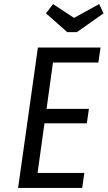

<svg xmlns="http://www.w3.org/2000/svg" viewBox="-20 -920 527 940"><path d="M68.6 0H382.4L392.9 -73.4H163.9L197.7 -316.3H405.1L415.3 -387.1H207.9L239.3 -613.9H461.4L472.3 -687.3H165.6ZM356.6 -762.7 487 -854.7 465.4 -900 342.4 -832.4 239.6 -900 205.1 -854.7 309.3 -762.7Z"/></svg>

Font: Secuela ExtLt
Style: Italic
Weight: 200
Italic angle: -8°
Designer: Fernando Haro
Foundry: deFharo
Version: Version 1.704